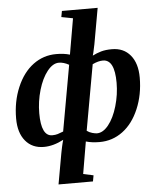

<svg xmlns="http://www.w3.org/2000/svg" viewBox="-60 -745 836 1009"><g transform="rotate(-5 358.0 -240.5)"><path d="M432.6 -37.1Q464.4 -37.1 493.4 -73.2Q522.5 -109.4 540.3 -170.2Q558.1 -231 558.1 -293Q558.1 -415.5 496.6 -415.5Q471.7 -415.5 441.4 -400.9L379.4 -55.2Q391.6 -45.9 407.5 -41.5Q423.3 -37.1 432.6 -37.1ZM264.6 -424.3Q232.9 -424.3 203.6 -387.5Q174.3 -350.6 156.7 -290.5Q139.2 -230.5 139.2 -168Q139.2 -47.4 197.3 -47.4Q213.4 -47.4 226.3 -51.3Q239.3 -55.2 255.9 -62L317.9 -408.7Q290 -424.3 264.6 -424.3ZM493.2 -693.8 459.5 -504.9 449.7 -459.5 445.8 -445.8Q467.8 -457 491.5 -463.9Q515.1 -470.7 548.8 -470.7Q610.4 -470.7 646 -427.7Q681.6 -384.8 681.6 -309.6Q681.6 -219.7 649.9 -145Q618.2 -70.3 564.2 -30.3Q510.3 9.8 442.4 9.8Q401.9 9.8 370.1 0.5L341.3 169.4L395 181.2L389.2 212.9H207.5L236.3 51.8Q237.8 44.9 239.5 35.6Q241.2 26.4 243.4 16.8Q245.6 7.3 247.8 -2Q250 -11.2 252.4 -18.6Q198.2 9.8 148.4 9.8Q86.9 9.8 51.3 -33.2Q15.6 -76.2 15.6 -151.4Q15.6 -241.2 47.4 -315.9Q79.1 -390.6 133.1 -430.7Q187 -470.7 254.9 -470.7Q295.9 -470.7 326.7 -461.4L359.4 -650.4L298.8 -662.1L304.7 -693.8Z"/></g></svg>

Font: Tinos
Style: Bold Italic
Weight: 700
Italic angle: -16.333°
Designer: Steve Matteson
Foundry: Monotype Imaging Inc.
Version: Version 1.23